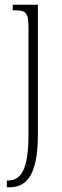

<svg xmlns="http://www.w3.org/2000/svg" viewBox="-20 -556 262 816"><path d="M9 240H19C87 240 141 198 141 16V-536H34V-512H44C91 -512 101 -502 101 -437V18C101 167 68 211 14 211H9Z"/></svg>

Font: Noto Serif Lao ExtraCondensed ExtraLight
Style: Regular
Weight: 200
Width: 2
Designer: Monotype Design Team
Foundry: Monotype Imaging Inc.
Version: Version 2.003